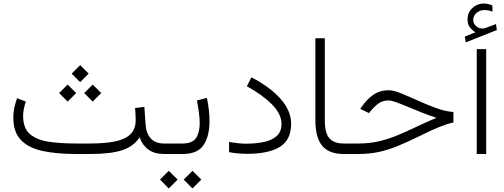

<svg xmlns="http://www.w3.org/2000/svg" viewBox="-20 -875 2864 1091"><path d="M435.5 -504.9 483.9 -456.5 435.5 -408.2 387.2 -456.5ZM506.8 -394.5 555.2 -346.2 506.8 -297.9 458.5 -346.2ZM364.3 -394.5 413.1 -346.2 364.3 -297.9 315.9 -346.2ZM747.6 -261.2 800.3 -267.6 807.6 -165.5Q810.5 -116.7 837.2 -88.1Q863.8 -59.6 911.1 -59.6H931.6V0H911.1Q857.9 0 823.5 -24.9Q789.1 -49.8 773.4 -94.2Q737.8 -41.5 672.4 -20.8Q606.9 0 492.2 0H410.2Q301.8 0 222.2 -17.1Q142.6 -34.2 99.1 -79.1Q55.7 -124 55.7 -207.5Q55.7 -236.3 61.5 -263.7Q67.4 -291 77.1 -316.9L126.5 -298.3Q120.1 -278.3 115.7 -256.8Q111.3 -235.4 111.3 -215.3Q111.8 -147 149.4 -113.8Q187 -80.6 254.2 -70.1Q321.3 -59.6 410.2 -59.6H491.7Q570.3 -59.6 628.7 -70.3Q687 -81.1 719 -110.1Q751 -139.2 751 -193.8Q751 -210.9 749.8 -228.5Q748.5 -246.1 747.6 -261.2Z M911.1 -59.6H1017.1Q1073.2 -59.6 1094 -90.8Q1114.7 -122.1 1114.7 -174.3Q1114.7 -202.6 1110.1 -237.1Q1105.5 -271.5 1099.1 -304.2L1155.8 -318.8Q1170.4 -248.5 1170.4 -185.1Q1170.4 -101.1 1136.5 -50.5Q1102.5 0 1018.1 0H911.1ZM1073.7 95.7 1124 145.5 1073.7 195.8 1023.9 145.5ZM939 95.7 989.3 145.5 939 195.8 889.2 145.5Z M1377.9 -58.6Q1436.5 -58.6 1482.2 -68.8Q1527.8 -79.1 1553.7 -103.5Q1579.6 -127.9 1579.6 -170.4Q1579.6 -227.1 1525.6 -281.5Q1471.7 -335.9 1382.8 -384.8L1408.7 -435.5Q1513.7 -381.3 1574 -313.7Q1634.3 -246.1 1634.3 -171.9Q1634.3 -80.1 1570.3 -40.5Q1506.3 -1 1385.3 -1Q1331.1 -1 1281.7 -10.3V-68.8Q1335.9 -58.6 1377.9 -58.6Z M1772 -657.7H1825.7V-190.9Q1825.7 -118.2 1852.1 -88.9Q1878.4 -59.6 1933.1 -59.6H1954.1V0H1933.1Q1848.6 0 1810.3 -47.4Q1772 -94.7 1772 -190.4Z M1934.6 -59.6H2017.6Q2080.6 -59.6 2134.5 -72.5Q2188.5 -85.4 2239.7 -106.7Q2291 -127.9 2344.7 -153.8Q2398.4 -179.7 2460.4 -205.6Q2418.9 -218.8 2377.2 -235.4Q2335.4 -252 2297.9 -267.8Q2260.3 -283.7 2231.7 -293.9Q2203.1 -304.2 2188 -304.2Q2153.3 -304.2 2129.2 -285.9Q2105 -267.6 2085.4 -243.2L2076.7 -232.4L2027.3 -256.3L2033.2 -265.1Q2063.5 -310.1 2101.1 -336.2Q2138.7 -362.3 2188.5 -362.3Q2215.3 -362.3 2258.3 -345Q2301.3 -327.6 2352.8 -304.2Q2404.3 -280.8 2457 -261.5Q2509.8 -242.2 2556.6 -238.3V-179.2Q2521 -171.4 2476.6 -153.6Q2432.1 -135.7 2362.8 -101.1Q2295.9 -68.4 2240.7 -45.7Q2185.5 -22.9 2132.1 -11.5Q2078.6 0 2016.1 0H1934.6Z M2681.6 -691.4Q2663.6 -702.6 2650.1 -719.7Q2636.7 -736.8 2636.7 -764.6Q2636.7 -804.7 2664.8 -829.8Q2692.9 -855 2727.5 -855Q2753.4 -855 2777.8 -843.8L2778.3 -808.6Q2766.1 -814 2754.6 -815.9Q2743.2 -817.9 2731.9 -817.9Q2708 -817.9 2688.5 -802.2Q2668.9 -786.6 2668.9 -761.2Q2668.9 -740.2 2687.3 -725.1Q2705.6 -710 2729 -713.4Q2731.4 -713.4 2733.9 -714.4Q2736.3 -715.3 2738.3 -715.8L2798.3 -738.3L2803.2 -704.1L2626.5 -634.3L2621.6 -667.5ZM2742.7 -595.7V0H2689V-595.7Z"/></svg>

Font: Vazirmatn UI ExtraLight
Style: Regular
Weight: 200
Designer: Saber Rastikerdar
Foundry: Saber Rastikerdar
Version: Version 33.003